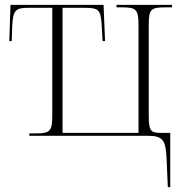

<svg xmlns="http://www.w3.org/2000/svg" viewBox="-20 -556 750 786"><path d="M662 95 667 210H677V-12H639C596 -12 589 -21 589 -84V-453C589 -520 597 -526 662 -526H684V-536H457V-526H474C537 -526 547 -520 547 -453V-12H236V-524H328C384 -524 392 -515 396 -457L400 -388H410L404 -536H23L18 -388H28L30 -449C33 -516 45 -524 97 -524H194V-83C194 -21 186 -10 129 -10H100V0H587C647 0 659 19 662 95Z"/></svg>

Font: Noto Serif Display SemiCondensed ExtraLight
Style: Regular
Weight: 200
Width: 4
Designer: Monotype Design Team
Foundry: Monotype Imaging Inc.
Version: Version 2.009